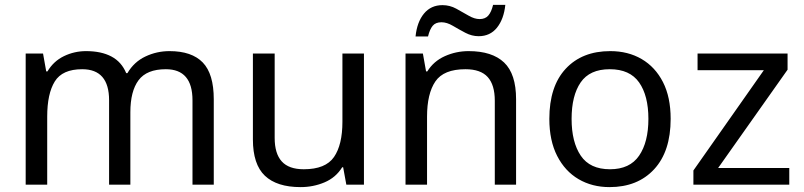

<svg xmlns="http://www.w3.org/2000/svg" viewBox="-20 -755 3286 785"><path d="M673 -546Q764 -546 809 -499.5Q854 -453 854 -349V0H767V-345Q767 -472 658 -472Q580 -472 546.5 -427Q513 -382 513 -296V0H426V-345Q426 -472 316 -472Q235 -472 204 -422Q173 -372 173 -278V0H85V-536H156L169 -463H174Q199 -505 241.5 -525.5Q284 -546 332 -546Q394 -546 435.5 -524Q477 -502 496 -456H501Q528 -502 574.5 -524Q621 -546 673 -546Z M1468 -536V0H1396L1383 -71H1379Q1353 -29 1307 -9.5Q1261 10 1209 10Q1112 10 1063 -36.5Q1014 -83 1014 -185V-536H1103V-191Q1103 -127 1132 -95Q1161 -63 1222 -63Q1311 -63 1345.5 -113Q1380 -163 1380 -257V-536Z M1896 -546Q1992 -546 2041 -499.5Q2090 -453 2090 -349V0H2003V-343Q2003 -408 1974 -440Q1945 -472 1883 -472Q1794 -472 1760 -422Q1726 -372 1726 -278V0H1638V-536H1709L1722 -463H1727Q1753 -505 1799 -525.5Q1845 -546 1896 -546ZM1679 -606Q1685 -665 1713.5 -699.5Q1742 -734 1789 -734Q1819 -734 1845.5 -719.5Q1872 -705 1896 -691Q1920 -677 1941 -677Q1964 -677 1976.5 -691.5Q1989 -706 1996 -735H2046Q2040 -677 2012 -642Q1984 -607 1937 -607Q1909 -607 1882.5 -621Q1856 -635 1831.5 -649.5Q1807 -664 1785 -664Q1761 -664 1749 -649.5Q1737 -635 1730 -606Z M2722 -269Q2722 -136 2654.5 -63Q2587 10 2472 10Q2401 10 2345.5 -22.5Q2290 -55 2258 -117.5Q2226 -180 2226 -269Q2226 -402 2293 -474Q2360 -546 2475 -546Q2548 -546 2603.5 -513.5Q2659 -481 2690.5 -419.5Q2722 -358 2722 -269ZM2317 -269Q2317 -174 2354.5 -118.5Q2392 -63 2474 -63Q2555 -63 2593 -118.5Q2631 -174 2631 -269Q2631 -364 2593 -418Q2555 -472 2473 -472Q2391 -472 2354 -418Q2317 -364 2317 -269Z M3207 0H2815V-58L3103 -468H2832V-536H3200V-470L2916 -68H3207Z"/></svg>

Font: Noto Sans Ol Chiki
Style: Regular
Weight: 400
Designer: Monotype Design Team, Lewis McGuffie
Foundry: Monotype Imaging Inc.
Version: Version 2.003